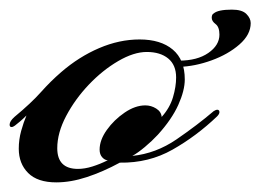

<svg xmlns="http://www.w3.org/2000/svg" viewBox="-40 -370 541 399"><path d="M77 9Q38 9 18.5 -10.5Q-1 -30 -1 -61Q-1 -80 4 -98Q9 -116 15 -130Q8 -123 1.5 -117.5Q-5 -112 -9 -109Q-13 -106 -16 -106Q-20 -106 -20 -111Q-20 -118 -10 -127Q25 -156 45 -178.5Q65 -201 87 -220Q124 -252 166 -270Q208 -288 250 -288Q294 -288 319 -267Q344 -246 344 -205Q344 -182 330.5 -152Q317 -122 288 -90Q276 -77 261 -64.5Q246 -52 235 -46Q284 -51 327 -80.5Q370 -110 404 -139Q409 -142 411 -142Q416 -142 416 -137Q416 -133 411 -128Q368 -87 318.5 -59Q269 -31 209 -32Q174 -13 140.5 -2Q107 9 77 9ZM122 -19Q136 -19 152 -24Q168 -29 184 -37Q178 -37 172.5 -43Q167 -49 167 -59Q167 -79 182 -100Q197 -121 219 -136Q241 -151 262 -151Q274 -151 284.5 -144.5Q295 -138 296 -127Q313 -146 319.5 -168Q326 -190 326 -209Q326 -235 309.5 -248.5Q293 -262 265 -262Q238 -262 205.5 -243Q173 -224 144.5 -194Q116 -164 97.5 -129Q79 -94 79 -62Q79 -19 122 -19ZM481 -322Q481 -298 457.5 -277.5Q434 -257 399.5 -244.5Q365 -232 332 -231V-244Q370 -244 393 -260Q416 -276 416 -298Q416 -314 408 -320Q400 -326 400 -333Q400 -340 404 -342Q413 -350 442 -350Q463 -350 472 -341Q481 -332 481 -322Z"/></svg>

Font: Arizonia
Style: Regular
Weight: 400
Designer: Robert E. Leuschke
Foundry: Robert E. Leuschke
Version: Version 1.010; ttfautohint (v1.8.4.7-5d5b)